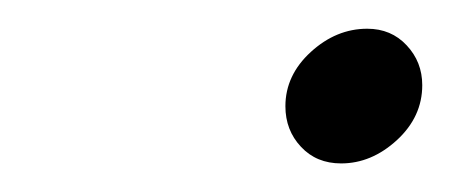

<svg xmlns="http://www.w3.org/2000/svg" viewBox="-20 -683 312 133"><path d="M177.7 -609.4Q177.7 -630.9 195.3 -647Q212.9 -663.1 234.4 -663.1Q251 -663.1 261.7 -651.6Q272.5 -640.1 272.5 -624Q272.5 -602.1 254.9 -585.9Q237.3 -569.8 216.3 -569.8Q199.2 -569.8 188.5 -581.3Q177.7 -592.8 177.7 -609.4Z"/></svg>

Font: Sitara
Style: Italic
Weight: 400
Italic angle: -11°
Designer: Neelakash Kshetrimayum
Foundry: Neelakash Kshetrimayum
Version: Version 1.000;PS Version 1.000;PS 1.0;hotconv 1.;hotconv 1.0